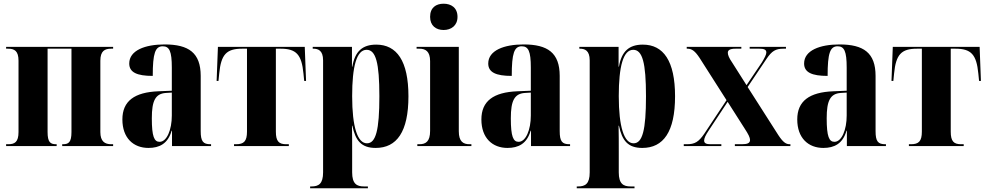

<svg xmlns="http://www.w3.org/2000/svg" viewBox="-20 -789 5329 1037"><path d="M13 0H286V-10H283C252 -10 237 -21 237 -76V-526H366V-76C366 -21 351 -10 320 -10H316V0H591V-10H581C546 -10 522 -25 522 -76V-461C522 -514 546 -526 580 -526H591V-536H13V-526H24C58 -526 80 -514 80 -461V-76C80 -21 59 -10 24 -10H13Z M782 10C841 10 887 -13 907 -83H909V0H1120V-10H1117C1077 -10 1064 -25 1064 -81V-379C1064 -504 999 -549 869 -549C764 -549 678 -517 678 -446C678 -398 720 -379 805 -379C805 -501 818 -539 859 -539C895 -539 908 -512 908 -424V-299L836 -296C706 -291 641 -243 641 -144C641 -43 701 10 782 10ZM842 -23C813 -23 800 -51 800 -150C800 -245 819 -283 876 -287L908 -289V-165C908 -88 881 -23 842 -23Z M1244 0H1540V-10H1526C1486 -10 1470 -26 1470 -78V-526H1495C1580 -526 1609 -495 1619 -392L1623 -352H1633L1626 -536H1157L1150 -352H1160L1164 -392C1174 -495 1203 -526 1288 -526H1314V-78C1314 -26 1297 -10 1255 -10H1244Z M1655 228H1967V218H1946C1907 218 1882 204 1882 142V27C1882 -19 1882 -65 1881 -110H1883C1900 -29 1932 10 2009 10C2123 10 2186 -77 2186 -269C2186 -460 2123 -548 2012 -548C1938 -548 1897 -512 1883 -429H1881V-536H1669V-526H1672C1698 -526 1725 -517 1725 -463V142C1725 204 1701 218 1662 218H1655ZM1962 -15C1911 -15 1882 -103 1882 -270C1882 -430 1906 -520 1960 -520C2010 -520 2029 -450 2029 -269C2029 -86 2010 -15 1962 -15Z M2376 -627C2416 -627 2451 -650 2451 -698C2451 -748 2416 -769 2376 -769C2335 -769 2303 -748 2303 -698C2303 -650 2335 -627 2376 -627ZM2234 0H2526V-10H2516C2482 -10 2458 -24 2458 -80V-536H2230V-526H2245C2278 -526 2303 -512 2303 -459V-82C2303 -25 2280 -10 2245 -10H2234Z M2721 10C2780 10 2826 -13 2846 -83H2848V0H3059V-10H3056C3016 -10 3003 -25 3003 -81V-379C3003 -504 2938 -549 2808 -549C2703 -549 2617 -517 2617 -446C2617 -398 2659 -379 2744 -379C2744 -501 2757 -539 2798 -539C2834 -539 2847 -512 2847 -424V-299L2775 -296C2645 -291 2580 -243 2580 -144C2580 -43 2640 10 2721 10ZM2781 -23C2752 -23 2739 -51 2739 -150C2739 -245 2758 -283 2815 -287L2847 -289V-165C2847 -88 2820 -23 2781 -23Z M3095 228H3407V218H3386C3347 218 3322 204 3322 142V27C3322 -19 3322 -65 3321 -110H3323C3340 -29 3372 10 3449 10C3563 10 3626 -77 3626 -269C3626 -460 3563 -548 3452 -548C3378 -548 3337 -512 3323 -429H3321V-536H3109V-526H3112C3138 -526 3165 -517 3165 -463V142C3165 204 3141 218 3102 218H3095ZM3402 -15C3351 -15 3322 -103 3322 -270C3322 -430 3346 -520 3400 -520C3450 -520 3469 -450 3469 -269C3469 -86 3450 -15 3402 -15Z M3673 0H3876V-10H3818C3795 -10 3783 -15 3783 -30C3783 -42 3791 -59 3807 -83L3910 -239L4003 -93C4022 -64 4031 -46 4031 -33C4031 -16 4017 -10 3986 -10H3949V0H4249V-10H4245C4225 -10 4209 -21 4184 -59L4018 -319L4120 -471C4149 -514 4169 -526 4212 -526H4225V-536H4029V-526H4082C4106 -526 4119 -521 4119 -506C4119 -494 4110 -477 4095 -452L4012 -329L3934 -452C3918 -475 3911 -492 3911 -504C3911 -518 3922 -526 3953 -526H3984V-536H3689V-526H3693C3717 -526 3734 -513 3758 -477L3904 -248L3784 -67C3753 -22 3733 -10 3689 -10H3673Z M4427 10C4486 10 4532 -13 4552 -83H4554V0H4765V-10H4762C4722 -10 4709 -25 4709 -81V-379C4709 -504 4644 -549 4514 -549C4409 -549 4323 -517 4323 -446C4323 -398 4365 -379 4450 -379C4450 -501 4463 -539 4504 -539C4540 -539 4553 -512 4553 -424V-299L4481 -296C4351 -291 4286 -243 4286 -144C4286 -43 4346 10 4427 10ZM4487 -23C4458 -23 4445 -51 4445 -150C4445 -245 4464 -283 4521 -287L4553 -289V-165C4553 -88 4526 -23 4487 -23Z M4889 0H5185V-10H5171C5131 -10 5115 -26 5115 -78V-526H5140C5225 -526 5254 -495 5264 -392L5268 -352H5278L5271 -536H4802L4795 -352H4805L4809 -392C4819 -495 4848 -526 4933 -526H4959V-78C4959 -26 4942 -10 4900 -10H4889Z"/></svg>

Font: Noto Serif Display Condensed ExtraBold
Style: Regular
Weight: 800
Width: 3
Designer: Monotype Design Team
Foundry: Monotype Imaging Inc.
Version: Version 2.009